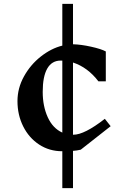

<svg xmlns="http://www.w3.org/2000/svg" viewBox="-20 -769 653 989"><path d="M356 8V200H301V10H300Q234 10 181.5 -24.5Q129 -59 99.5 -118Q70 -177 70 -248Q70 -315 103.5 -375.5Q137 -436 190.5 -478Q244 -520 301 -534V-749H356V-541Q397 -540 449 -528.5Q501 -517 525 -504V-350H487Q432 -422 356 -447V-75H358Q415 -75 520 -157L550 -119L396 2Q375 7 356 8ZM301 -86V-457H293Q247 -457 223.5 -416Q200 -375 200 -296Q200 -222 226 -165Q252 -108 301 -86Z"/></svg>

Font: Inknut
Style: Antiqua
Weight: 400
Designer: Claus Eggers Srensen
Foundry: Claus Eggers Srensen
Version: Version 1.000; ttfautohint (v1.2) -l 7 -r 28 -G 50 -x 13 -D 